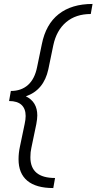

<svg xmlns="http://www.w3.org/2000/svg" viewBox="-20 -731 489 973"><path d="M74 76Q74 44 81 12L105 -103Q110 -126 110 -143Q110 -180 89 -199.5Q68 -219 26 -219L35 -270Q88 -270 122 -300.5Q156 -331 168 -391L192 -507Q212 -608 277.5 -659.5Q343 -711 449 -711L440 -660Q364 -660 315 -618.5Q266 -577 250 -501L225 -380Q202 -274 111 -243Q169 -215 169 -146Q169 -129 164 -102L139 18Q134 39 134 66Q134 171 259 171L250 222Q163 222 118.5 185Q74 148 74 76Z"/></svg>

Font: LXGW Bright GB
Style: Italic
Weight: 400
Italic angle: -12°
Designer: Christian Thalmann (Catharsis Fonts)
Foundry: LXGW / Christian Thalmann (Catharsis Fonts) / Fontworks Inc.
Version: Version 5.510